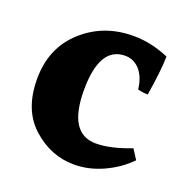

<svg xmlns="http://www.w3.org/2000/svg" viewBox="-95 -607 639 662"><g transform="rotate(20 224.0 -275.5)"><path d="M244 -32Q159 -32 91.5 -92.5Q24 -153 24 -266.5Q24 -380 100.5 -449.5Q177 -519 286 -519Q352 -519 417 -491Q416 -438 401 -346Q382 -346 364 -351Q359 -395 337 -420Q315 -445 283 -445Q189 -445 189 -285.5Q189 -126 290 -126Q344 -126 418 -155L441 -119Q403 -80 350.5 -56Q298 -32 244 -32Z"/></g></svg>

Font: Halant
Style: Bold
Weight: 700
Designer: Hitesh Malaviya (Devanagari), Satya Rajpurohit (Latin)
Foundry: Indian Type Foundry
Version: Version 1.101;PS 1.0;hotconv 1.0.78;makeotf.lib2.5.61930; tt